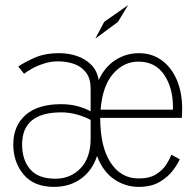

<svg xmlns="http://www.w3.org/2000/svg" viewBox="-20 -720 765 751"><path d="M191 11Q113 11 72.5 -37.2Q32 -85.5 32 -155Q32 -228 80 -270.2Q128 -312.5 218.5 -312.5Q257.5 -312.5 287.5 -303.5Q317.5 -294.5 334.5 -284.5V-373Q334.5 -412.5 316.8 -436Q299 -459.5 270 -469.8Q241 -480 206.5 -480Q178 -480 151.2 -471.2Q124.5 -462.5 104.2 -451Q84 -439.5 74 -431.5L51.5 -460Q73 -475 113.8 -493.5Q154.5 -512 212.5 -512Q248 -512 280.8 -501Q313.5 -490 336.8 -466.8Q360 -443.5 366 -407Q391 -460 432.8 -486Q474.5 -512 522.5 -512Q574.5 -512 612.5 -484.2Q650.5 -456.5 671.5 -407.5Q692.5 -358.5 692.5 -295Q692.5 -276 691 -259H372Q372 -146 412.5 -84Q453 -22 522 -22Q565.5 -22 591.5 -38.8Q617.5 -55.5 631.2 -77.5Q645 -99.5 650 -115L683 -97Q676 -80 657.2 -54.5Q638.5 -29 605.5 -9Q572.5 11 522 11Q471 11 427 -18.5Q383 -48 359.5 -110Q342 -54.5 297.8 -21.8Q253.5 11 191 11ZM373.5 -291H656.5V-301.5Q656.5 -377 621.8 -428Q587 -479 521 -479Q464.5 -479 422.8 -431.8Q381 -384.5 373.5 -291ZM196.5 -21Q256.5 -21 295.5 -62.2Q334.5 -103.5 334.5 -177.5V-250.5Q316 -262 284.2 -271.2Q252.5 -280.5 220 -280.5Q66.5 -280.5 66.5 -155Q66.5 -94.5 98 -57.8Q129.5 -21 196.5 -21ZM353 -569 387.5 -634.5 481 -700 441.5 -634.5Z"/></svg>

Font: Trispace SemiCondensed Thin
Style: Regular
Weight: 100
Width: 4
Designer: Tyler Finck
Foundry: Etcetera Type Company
Version: Version 1.210; ttfautohint (v1.8.3)